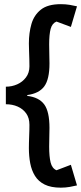

<svg xmlns="http://www.w3.org/2000/svg" viewBox="-20 -726 384 908"><path d="M267.4 161.5Q221 161.5 191.2 146.7Q161.4 131.8 145.3 105.6Q129.2 79.5 122.9 45.8Q116.6 12 116.6 -25.2Q116.6 -35.2 116.9 -50.3Q117.1 -65.4 117.9 -81.4Q118.7 -97.4 118.9 -111.7Q119.2 -126.1 119.2 -135.7Q119.2 -168.1 103.9 -189.6Q88.6 -211 63.6 -222Q38.6 -233 7.7 -233V-316Q36.2 -316 61.4 -327.2Q86.7 -338.4 102.9 -360.1Q119.2 -381.9 119.2 -412.3Q119.2 -425.4 118.7 -445.5Q118.1 -465.5 117.4 -486Q116.6 -506.6 116.6 -520.6Q116.6 -570.4 128.7 -612.5Q140.8 -654.5 173.3 -680.4Q205.8 -706.3 267.4 -706.3Q290.2 -706.3 310 -703Q329.7 -699.7 344.1 -696.1L315.2 -598.7L247.2 -624Q226.8 -616 219.6 -589.8Q212.5 -563.6 212.5 -516.5Q212.5 -492 213.2 -470.8Q214 -449.5 214 -426Q214 -350.9 189.3 -317.5Q164.7 -284 108.9 -276.5V-272.5Q164.2 -266 189.1 -232.3Q214 -198.6 214 -121.1Q214 -97.7 213.2 -77.6Q212.5 -57.6 212.5 -33Q212.5 14.5 219.4 42.4Q226.3 70.3 247.2 79.2L315.2 53.3L344.1 150.8Q329.7 154.3 310 157.9Q290.2 161.5 267.4 161.5Z"/></svg>

Font: Kreon Light
Style: Regular
Weight: 300
Designer: Julia Petretta
Foundry: Julia Petretta and Eli Heuer
Version: Version 2.002